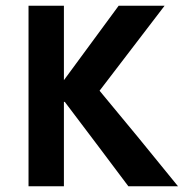

<svg xmlns="http://www.w3.org/2000/svg" viewBox="-20 -653 644 673"><path d="M204 -633V-372Q336 -551 396 -633H557Q454 -498 329 -335Q460 -178 604 0H430Q338 -123 207 -296H204V0H80V-633Z"/></svg>

Font: Tajawal
Style: Bold
Weight: 700
Designer: Boutros Fonts
Foundry: Created by Boutros International 2017
Version: Version 1.700